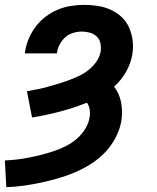

<svg xmlns="http://www.w3.org/2000/svg" viewBox="-27 -548 647 791"><path d="M-1 223 -7 113Q18 112 43 109Q68 106 93.5 101Q119 96 144.5 89.5Q170 83 195 74.5Q220 66 244 54Q268 42 288.5 24.5Q309 7 323.5 -16Q338 -39 342 -64Q345 -81 342.5 -97Q340 -113 331 -125Q276 -103 219 -88Q162 -73 105 -64L84 -172Q106 -176 128 -180.5Q150 -185 171.5 -191Q193 -197 214.5 -203.5Q236 -210 257.5 -218Q279 -226 300 -236Q321 -246 339.5 -261Q358 -276 371 -295.5Q384 -315 388 -337Q390 -354 386.5 -370.5Q383 -387 371 -398Q359 -409 343 -413.5Q327 -418 310 -418Q293 -418 274.5 -412.5Q256 -407 242 -394.5Q228 -382 219 -365Q210 -348 208 -331L207 -328H75L76 -334Q80 -361 91 -387.5Q102 -414 119.5 -437.5Q137 -461 160.5 -479Q184 -497 210.5 -508Q237 -519 264.5 -523.5Q292 -528 319 -528Q348 -528 376.5 -523.5Q405 -519 430 -507.5Q455 -496 474.5 -477.5Q494 -459 505 -434Q516 -409 519.5 -380.5Q523 -352 518 -323Q512 -287 492.5 -252.5Q473 -218 443 -191Q465 -163 472 -125.5Q479 -88 473 -50Q467 -15 449.5 18.5Q432 52 406 79.5Q380 107 347.5 127.5Q315 148 280.5 162.5Q246 177 211 187Q176 197 141 204.5Q106 212 70 217Q34 222 -1 223Z"/></svg>

Font: Iosevka Aile Extrabold Oblique
Style: Regular
Weight: 800
Italic angle: -9°
Designer: Belleve Invis
Foundry: Belleve Invis
Version: Version 31.1.0; ttfautohint (v1.8.4)